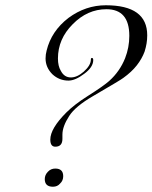

<svg xmlns="http://www.w3.org/2000/svg" viewBox="-20 -703 579 729"><path d="M190 -146Q171 -146 171 -173Q171 -215 232 -276Q246 -290 266.5 -306Q287 -322 314 -339Q374 -377 395 -396Q435 -432 455 -482Q471 -523 471 -567Q471 -668 384 -668Q312 -668 256 -611Q200 -555 200 -481Q200 -452 211 -434Q224 -409 249 -409Q273 -409 298 -431Q325 -455 325 -477Q325 -483 329 -483Q334 -483 334 -475Q334 -448 300 -423Q266 -397 240 -397Q205 -397 179 -421Q153 -447 153 -481Q153 -496 157 -511Q175 -585 240 -635Q305 -683 382 -683Q539 -683 539 -569Q539 -553 536.5 -538Q534 -523 529 -507Q519 -480 499.5 -455Q480 -430 448 -407Q443 -403 414.5 -386Q386 -369 333 -338Q266 -299 243 -263Q217 -223 217 -192V-176Q217 -146 190 -146ZM181 6Q150 6 150 -23Q150 -39 162 -51Q173 -63 190 -63Q220 -63 220 -34Q220 -17 208 -6Q198 6 181 6Z"/></svg>

Font: Imperial Script
Style: Regular
Weight: 400
Designer: Robert E. Leuschke
Foundry: Robert E. Leuschke
Version: Version 1.010; ttfautohint (v1.8.3)